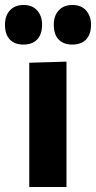

<svg xmlns="http://www.w3.org/2000/svg" viewBox="-53 -751 386 771"><path d="M64.5 0Q64.5 -53.5 64.5 -103.8Q64.5 -154 64.5 -216V-266Q64.5 -315.5 64.5 -354.8Q64.5 -394 64.5 -428.8Q64.5 -463.5 64.5 -499L214 -503.5Q214 -467.5 214 -432Q214 -396.5 214 -356.5Q214 -316.5 214 -266V-216Q214 -154 214 -103.8Q214 -53.5 214 0ZM237 -572Q202.5 -572 182.8 -592Q163 -612 163 -652Q163 -688 183 -709.5Q203 -731 238 -731Q273 -731 292.8 -708.8Q312.5 -686.5 312.5 -652Q312.5 -625.5 303.5 -607.8Q294.5 -590 277.8 -581Q261 -572 237 -572ZM41 -572Q6.5 -572 -13.2 -592Q-33 -612 -33 -652Q-33 -688 -13 -709.5Q7 -731 42 -731Q77 -731 96.5 -708.8Q116 -686.5 116 -652Q116 -625.5 107 -607.8Q98 -590 81.5 -581Q65 -572 41 -572Z"/></svg>

Font: Commissioner Thin
Style: Bold
Weight: 700
Version: Version 1.001;gftools[0.9.23]